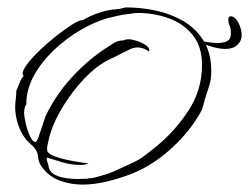

<svg xmlns="http://www.w3.org/2000/svg" viewBox="-20 -484 672 518"><path d="M202 14Q171 14 142 3.5Q113 -7 94 -32Q84 -45 83 -59Q82 -73 75 -82Q70 -89 63 -95Q56 -101 50 -108Q36 -126 28.5 -149Q21 -172 21 -194Q21 -205 22.5 -216.5Q24 -228 24 -239Q24 -241 25 -241Q27 -246 33 -261Q39 -276 43 -277V-280Q41 -284 41 -285Q41 -295 54.5 -312.5Q68 -330 89 -350Q110 -370 133 -388Q156 -406 175 -418Q194 -430 204 -430Q222 -441 247 -449.5Q272 -458 294 -459Q296 -459 298.5 -459.5Q301 -460 303 -460Q307 -461 312.5 -462.5Q318 -464 321 -464Q360 -464 400 -455.5Q440 -447 474 -427.5Q508 -408 529 -374.5Q550 -341 550 -291Q550 -269 544.5 -253Q539 -237 533 -217Q531 -210 529 -202Q527 -194 524 -187Q520 -178 514 -169Q508 -160 503 -152Q472 -108 428.5 -71.5Q385 -35 335 -15Q304 -3 269.5 5.5Q235 14 202 14ZM189 -1Q196 -1 203.5 -1.5Q211 -2 218 -2V-3Q230 -3 243 -7Q256 -11 267 -14Q274 -16 288 -22Q302 -28 316.5 -35Q331 -42 338 -45Q356 -53 372 -65.5Q388 -78 403 -90Q453 -131 489 -186.5Q525 -242 525 -309Q525 -359 499.5 -390Q474 -421 434.5 -435Q395 -449 353 -449Q346 -449 339 -448Q332 -447 325 -446Q312 -445 298 -441.5Q284 -438 270 -435Q235 -425 196.5 -402.5Q158 -380 125 -348.5Q92 -317 71.5 -280Q51 -243 51 -203Q47 -197 46 -190.5Q45 -184 45 -178Q45 -172 49 -153Q53 -134 60.5 -117.5Q68 -101 76 -101Q79 -101 84.5 -116Q90 -131 95.5 -148.5Q101 -166 103 -171Q129 -225 169 -270Q209 -315 258 -349Q271 -357 284 -366Q297 -375 313 -375Q319 -378 328 -378Q335 -378 348 -374Q361 -370 372 -363Q383 -356 383 -348Q383 -347 382.5 -346.5Q382 -346 382 -346V-345Q375 -350 367.5 -353Q360 -356 352 -356Q340 -356 328.5 -350Q317 -344 306 -339Q293 -332 279 -325.5Q265 -319 253 -311Q224 -292 193.5 -256.5Q163 -221 140.5 -180.5Q118 -140 111 -105Q110 -100 108.5 -94Q107 -88 107 -83Q107 -76 109 -74Q113 -68 127 -62.5Q141 -57 159.5 -53Q178 -49 194.5 -46.5Q211 -44 218 -44V-43H216Q212 -40 207 -39.5Q202 -39 197 -39Q174 -39 151 -45.5Q128 -52 106 -59V-58Q106 -51 108.5 -44.5Q111 -38 112 -31Q116 -18 130 -11.5Q144 -5 161 -3Q178 -1 189 -1ZM588 -352Q573 -352 555 -357Q537 -362 524 -368Q520 -370 520 -372Q520 -374 515 -375Q526 -373 540 -370.5Q554 -368 567 -368Q584 -368 593.5 -373.5Q603 -379 603 -394Q603 -409 598 -418Q596 -424 596 -431Q596 -440 602 -440Q614 -440 623 -423Q632 -406 632 -389Q632 -374 620.5 -363Q609 -352 588 -352Z"/></svg>

Font: Qwitcher Grypen
Style: Regular
Weight: 400
Designer: Robert E. Leuschke
Foundry: Robert E. Leuschke
Version: Version 1.100; ttfautohint (v1.8.3)